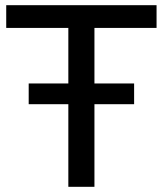

<svg xmlns="http://www.w3.org/2000/svg" viewBox="-20 -720 627 740"><path d="M243.4 -612.4H4V-700H583.4V-612.4H344V0H243.4ZM90.6 -398.3H496.9V-318.4H90.6Z"/></svg>

Font: iiserrat Thin
Style: Regular
Weight: 100
Designer: Akira Ohta
Foundry: Akira Ohta
Version: Version 1.200;Glyphs 3.3.1 (3343)